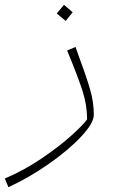

<svg xmlns="http://www.w3.org/2000/svg" viewBox="-61 -524 479 798"><path d="M-41 218Q39 184 112 134.5Q185 85 235.5 39.5Q286 -6 301 -28Q301 -86 282.5 -144.5Q264 -203 218 -314L253 -329L262 -303Q297 -209 313 -154Q329 -99 329 -47Q329 -13 277.5 42.5Q226 98 143.5 156Q61 214 -26 254ZM175 -468 205 -504 241 -473 212 -437Z"/></svg>

Font: FiraGO UltraLight
Style: Italic
Weight: 200
Italic angle: -8°
Designer: bBox Type GmbH
Foundry: bBox Type GmbH
Version: Version 1.001